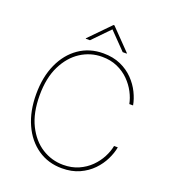

<svg xmlns="http://www.w3.org/2000/svg" viewBox="-163 -1042 1049 1173"><g transform="rotate(20 361.5 -455.5)"><path d="M374 9.8Q284.7 9.8 216.6 -37.1Q148.4 -84 110.4 -168Q72.3 -252 72.3 -363.3Q72.3 -475.1 110.4 -559.1Q148.4 -643.1 216.6 -690.2Q284.7 -737.3 374 -737.3Q438 -737.3 487.1 -715.3Q536.1 -693.4 570.6 -657.7Q605 -622.1 625.2 -580.6Q645.5 -539.1 652.3 -500H627.9Q621.1 -536.1 601.3 -574Q581.5 -611.8 549.6 -643.8Q517.6 -675.8 473.6 -695.3Q429.7 -714.8 374 -714.8Q299.3 -714.8 235.8 -674.1Q172.4 -633.3 133.5 -554.9Q94.7 -476.6 94.7 -363.3Q94.7 -249 133.5 -170.9Q172.4 -92.8 235.8 -52.7Q299.3 -12.7 374 -12.7Q429.7 -12.7 473.6 -32.2Q517.6 -51.8 549.6 -83.5Q581.5 -115.2 601.3 -153.1Q621.1 -190.9 627.9 -227.5H652.3Q645.5 -189 625.2 -147.5Q605 -106 570.6 -70.3Q536.1 -34.7 487.1 -12.5Q438 9.8 374 9.8ZM481.4 -784.2 375 -893.6 268.6 -784.2H241.2V-787.1L372.1 -920.9H377.9L507.8 -787.1V-784.2Z"/></g></svg>

Font: Inter Tight Thin
Style: Regular
Weight: 250
Designer: Rasmus Andersson
Foundry: rsms
Version: Version 3.004